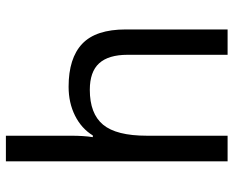

<svg xmlns="http://www.w3.org/2000/svg" viewBox="-91 -709 800 658"><g transform="rotate(-90 309.0 -380.0)"><path d="M450.2 0V-342.8Q450.2 -408.2 421.1 -440.2Q392.1 -472.2 330.1 -472.2Q248.5 -472.2 210.7 -426.8Q172.9 -381.3 172.9 -276.9V0H85V-759.8H172.9V-537.1Q172.9 -493.2 168 -461.9H173.8Q197.8 -501 241.7 -522.9Q285.6 -544.9 340.8 -544.9Q438.5 -544.9 487.8 -498.3Q537.1 -451.7 537.1 -349.1V0Z"/></g></svg>

Font: NotoPenekeko
Style: Regular
Weight: 400
Designer: Monotype Design team
Foundry: Monotype Imaging Inc.
Version: Version 1.04